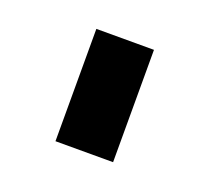

<svg xmlns="http://www.w3.org/2000/svg" viewBox="-56 -786 405 367"><g transform="rotate(20 146.5 -602.5)"><path d="M85.4 -716.8H202.6V-488.3H85.4Z"/></g></svg>

Font: DavidDev Light
Style: Regular
Weight: 300
Designer: David.dev
Foundry: David.dev
Version: Version 1.001;FEAKit 1.0